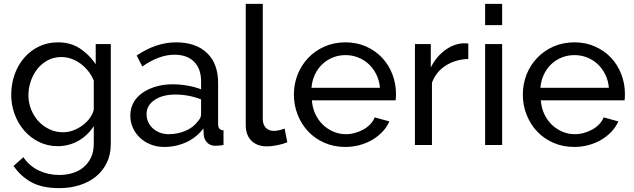

<svg xmlns="http://www.w3.org/2000/svg" viewBox="-20 -750 3279 993"><path d="M279 6Q226 6 181.5 -16Q137 -38 105 -75Q73 -112 55.5 -160Q38 -208 38 -260Q38 -315 55.5 -364.5Q73 -414 105 -451Q137 -488 181.5 -509.5Q226 -531 280 -531Q346 -531 394 -499Q442 -467 475 -418V-522H553V-6Q553 50 532 92.5Q511 135 475 164Q439 193 390.5 208Q342 223 287 223Q198 223 142.5 192.5Q87 162 50 108L101 63Q132 109 181 132Q230 155 287 155Q323 155 355.5 145Q388 135 412 115Q436 95 450.5 65Q465 35 465 -6V-98Q450 -74 429.5 -54.5Q409 -35 385 -21.5Q361 -8 334 -1Q307 6 279 6ZM306 -66Q334 -66 360 -76Q386 -86 408 -102.5Q430 -119 445 -140Q460 -161 465 -183V-333Q454 -360 436.5 -382Q419 -404 397 -420.5Q375 -437 349.5 -446Q324 -455 298 -455Q258 -455 226.5 -438Q195 -421 173 -393Q151 -365 139 -329.5Q127 -294 127 -258Q127 -219 141 -184Q155 -149 179 -123Q203 -97 235.5 -81.5Q268 -66 306 -66Z M829 10Q792 10 760 -2.5Q728 -15 704.5 -37Q681 -59 667.5 -88.5Q654 -118 654 -153Q654 -189 670 -218.5Q686 -248 715.5 -269Q745 -290 785.5 -302Q826 -314 874 -314Q912 -314 951 -307Q990 -300 1020 -288V-330Q1020 -394 984 -430.5Q948 -467 882 -467Q803 -467 716 -406L687 -463Q788 -531 890 -531Q993 -531 1050.5 -476Q1108 -421 1108 -321V-108Q1108 -77 1136 -76V0Q1122 2 1113 3Q1104 4 1094 4Q1068 4 1052.5 -11.5Q1037 -27 1034 -49L1032 -86Q997 -39 943.5 -14.5Q890 10 829 10ZM852 -56Q899 -56 939.5 -73.5Q980 -91 1001 -120Q1020 -139 1020 -159V-236Q956 -261 887 -261Q821 -261 779.5 -233Q738 -205 738 -160Q738 -138 746.5 -119Q755 -100 770.5 -86Q786 -72 807 -64Q828 -56 852 -56Z M1251 -730H1339V-135Q1339 -106 1354.5 -89.5Q1370 -73 1398 -73Q1409 -73 1424 -76.5Q1439 -80 1452 -85L1466 -14Q1444 -5 1414 1Q1384 7 1361 7Q1310 7 1280.5 -22Q1251 -51 1251 -103Z M1766 10Q1707 10 1658 -11.5Q1609 -33 1574 -70Q1539 -107 1519.5 -156.5Q1500 -206 1500 -261Q1500 -316 1519.5 -365Q1539 -414 1574.5 -451Q1610 -488 1659 -509.5Q1708 -531 1767 -531Q1826 -531 1874.5 -509Q1923 -487 1957 -450.5Q1991 -414 2009.5 -365.5Q2028 -317 2028 -265Q2028 -254 2027.5 -245Q2027 -236 2026 -231H1593Q1596 -192 1611 -160Q1626 -128 1650 -105Q1674 -82 1704.5 -69Q1735 -56 1769 -56Q1793 -56 1816 -62.5Q1839 -69 1859 -80Q1879 -91 1894.5 -107Q1910 -123 1918 -143L1994 -122Q1981 -93 1958.5 -69Q1936 -45 1906.5 -27.5Q1877 -10 1841 0Q1805 10 1766 10ZM1945 -296Q1942 -333 1926.5 -364.5Q1911 -396 1887.5 -418Q1864 -440 1833 -452.5Q1802 -465 1767 -465Q1732 -465 1701 -452.5Q1670 -440 1646.5 -417.5Q1623 -395 1608.5 -364Q1594 -333 1591 -296Z M2402 -445Q2336 -443 2285.5 -411Q2235 -379 2214 -322V0H2126V-522H2208V-401Q2235 -455 2279 -488.5Q2323 -522 2373 -526Q2383 -526 2390 -526Q2397 -526 2402 -525Z M2489 0V-522H2577V0ZM2489 -620V-730H2577V-620Z M2950 10Q2891 10 2842 -11.5Q2793 -33 2758 -70Q2723 -107 2703.5 -156.5Q2684 -206 2684 -261Q2684 -316 2703.5 -365Q2723 -414 2758.5 -451Q2794 -488 2843 -509.5Q2892 -531 2951 -531Q3010 -531 3058.5 -509Q3107 -487 3141 -450.5Q3175 -414 3193.5 -365.5Q3212 -317 3212 -265Q3212 -254 3211.5 -245Q3211 -236 3210 -231H2777Q2780 -192 2795 -160Q2810 -128 2834 -105Q2858 -82 2888.5 -69Q2919 -56 2953 -56Q2977 -56 3000 -62.5Q3023 -69 3043 -80Q3063 -91 3078.5 -107Q3094 -123 3102 -143L3178 -122Q3165 -93 3142.5 -69Q3120 -45 3090.5 -27.5Q3061 -10 3025 0Q2989 10 2950 10ZM3129 -296Q3126 -333 3110.5 -364.5Q3095 -396 3071.5 -418Q3048 -440 3017 -452.5Q2986 -465 2951 -465Q2916 -465 2885 -452.5Q2854 -440 2830.5 -417.5Q2807 -395 2792.5 -364Q2778 -333 2775 -296Z"/></svg>

Font: Boldmen Medium
Style: Regular
Weight: 400
Designer: Matt McInerney, Pablo Impallari, Rodrigo Fuenzalida
Foundry: LIVING CONCEPT
Version: Version 1.000